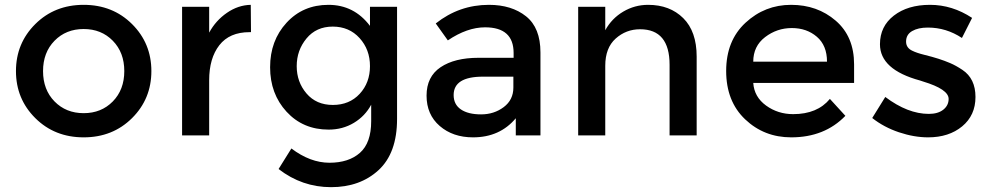

<svg xmlns="http://www.w3.org/2000/svg" viewBox="-20 -560 4100 794"><path d="M205.5 -140.5Q253 -92 326 -92Q399 -92 446.5 -140.5Q494 -189 494 -266Q494 -343 446.5 -391.5Q399 -440 326 -440Q253 -440 205.5 -391.5Q158 -343 158 -266Q158 -189 205.5 -140.5ZM526 -71.5Q446 8 326 8Q206 8 126 -71.5Q46 -151 46 -266Q46 -381 126 -460.5Q206 -540 326 -540Q446 -540 526 -460.5Q606 -381 606 -266Q606 -151 526 -71.5Z M1012 -427Q929 -427 887 -373Q845 -319 845 -228V0H733V-532H845V-425Q872 -475 918.5 -507Q965 -539 1017 -540L1018 -427Q1015 -427 1012 -427Z M1622 -532V-68Q1622 73 1545.5 143.5Q1469 214 1349 214Q1229 214 1132 139L1185 54Q1263 113 1342.5 113Q1422 113 1468.5 72Q1515 31 1515 -59V-127Q1490 -80 1443.5 -52Q1397 -24 1339 -24Q1233 -24 1165 -98Q1097 -172 1097 -282Q1097 -392 1165 -466Q1233 -540 1338.5 -540Q1444 -540 1510 -453V-532ZM1207 -286.5Q1207 -221 1247.5 -173.5Q1288 -126 1356.5 -126Q1425 -126 1467.5 -172Q1510 -218 1510 -286.5Q1510 -355 1467 -402.5Q1424 -450 1356 -450Q1288 -450 1247.5 -401Q1207 -352 1207 -286.5Z M2215 0H2113V-71Q2047 8 1936 8Q1853 8 1798.5 -39Q1744 -86 1744 -164.5Q1744 -243 1802 -282Q1860 -321 1959 -321H2104V-341Q2104 -447 1986 -447Q1912 -447 1832 -393L1782 -463Q1879 -540 2002 -540Q2096 -540 2155.5 -492.5Q2215 -445 2215 -343ZM2103 -198V-243H1977Q1856 -243 1856 -167Q1856 -128 1886 -107.5Q1916 -87 1969.5 -87Q2023 -87 2063 -117Q2103 -147 2103 -198Z M2483 -288V0H2371V-532H2483V-435Q2510 -484 2557.5 -512Q2605 -540 2660 -540Q2750 -540 2805.5 -485Q2861 -430 2861 -326V0H2749V-292Q2749 -439 2627 -439Q2569 -439 2526 -400.5Q2483 -362 2483 -288Z M3512 -217H3095Q3099 -159 3148 -123.5Q3197 -88 3260 -88Q3360 -88 3412 -151L3476 -81Q3390 8 3252 8Q3140 8 3061.5 -66.5Q2983 -141 2983 -266.5Q2983 -392 3063 -466Q3143 -540 3251.5 -540Q3360 -540 3436 -474.5Q3512 -409 3512 -294ZM3095 -305H3400Q3400 -372 3358 -408Q3316 -444 3254.5 -444Q3193 -444 3144 -406.5Q3095 -369 3095 -305Z M3818 8Q3760 8 3697.5 -13Q3635 -34 3587 -72L3641 -159Q3734 -89 3821 -89Q3859 -89 3881 -106.5Q3903 -124 3903 -151Q3903 -191 3797 -223Q3789 -226 3785 -227Q3619 -272 3619 -377Q3619 -451 3676.5 -495.5Q3734 -540 3826 -540Q3918 -540 4000 -486L3958 -403Q3893 -446 3817 -446Q3777 -446 3752 -431.5Q3727 -417 3727 -388Q3727 -362 3753 -350Q3771 -341 3803.5 -333Q3836 -325 3861 -317Q3886 -309 3909.5 -299Q3933 -289 3960 -271Q4014 -235 4014 -159Q4014 -83 3959 -37.5Q3904 8 3818 8Z"/></svg>

Font: Myanmar Khyay
Style: Regular
Weight: 400
Designer: Danh Hong
Foundry: Google Inc.
Version: Version 1.10 March 4, 2015